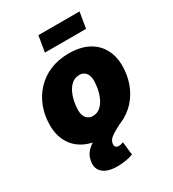

<svg xmlns="http://www.w3.org/2000/svg" viewBox="-222 -857 1065 1184"><g transform="rotate(-30 310.5 -265.5)"><path d="M274.9 10.3Q195.3 10.3 139.4 -18.3Q83.5 -46.9 54.4 -98.9Q25.4 -150.9 25.4 -220.7Q25.4 -287.6 47.1 -346.4Q68.8 -405.3 110.6 -450.7Q152.3 -496.1 211.9 -521.5Q271.5 -546.9 346.7 -546.9Q426.3 -546.9 481.7 -518.6Q537.1 -490.2 566.4 -438.2Q595.7 -386.2 595.7 -316.4Q595.7 -251 574.5 -191.9Q553.2 -132.8 512 -87.4Q470.7 -42 411.1 -15.9Q351.6 10.3 274.9 10.3ZM283.7 -137.7Q315.4 -137.7 337.4 -156.7Q359.4 -175.8 373 -205.3Q386.7 -234.9 392.6 -266.8Q398.4 -298.8 398.4 -323.7Q398.4 -349.1 390.6 -365.7Q382.8 -382.3 369.1 -390.9Q355.5 -399.4 337.9 -399.4Q305.7 -399.4 283.4 -380.6Q261.2 -361.8 247.8 -332.8Q234.4 -303.7 228.3 -272.2Q222.2 -240.7 222.2 -214.8Q222.2 -177.2 239.5 -157.5Q256.8 -137.7 283.7 -137.7ZM261.2 207Q193.4 207 159.2 178.2Q125 149.4 133.8 97.7Q140.6 55.7 168.9 28.6Q197.3 1.5 237.8 -18.3Q278.3 -38.1 323.2 -57.4Q368.2 -76.7 409.9 -102.5Q451.7 -128.4 481.7 -168Q511.7 -207.5 522 -268.6H592.3Q581.5 -201.7 557.1 -156.5Q532.7 -111.3 501.5 -81.8Q470.2 -52.2 437.3 -32.7Q404.3 -13.2 375.5 1.7Q346.7 16.6 327.4 32Q308.1 47.4 304.2 69.3Q301.8 85 308.6 93.5Q315.4 102.1 331.5 102.1Q338.9 102.1 346.4 100.3Q354 98.6 362.8 94.7L373.5 188Q352.1 196.8 320.6 201.9Q289.1 207 261.2 207ZM534.7 -737.8 515.6 -624.5H222.7L241.7 -737.8Z"/></g></svg>

Font: Inter 18pt Black
Style: Italic
Weight: 900
Italic angle: -9.3988°
Designer: Rasmus Andersson
Foundry: rsms
Version: Version 4.001;git-66647c0bb